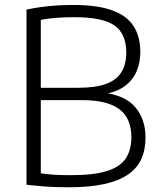

<svg xmlns="http://www.w3.org/2000/svg" viewBox="-20 -768 660 793"><path d="M265 5.5Q235.5 5.5 207 4.5Q178.5 3.5 149.5 1Q120.5 -1.5 89.5 -5V-728.5Q118.5 -734.5 148.8 -738.8Q179 -743 212.2 -745.2Q245.5 -747.5 283.5 -747.5Q380.5 -747.5 441.5 -726Q502.5 -704.5 531 -661.2Q559.5 -618 559.5 -552.5Q559.5 -509.5 544 -473Q528.5 -436.5 494 -411.5Q459.5 -386.5 403 -378L404.5 -385.5Q495.5 -375.5 538.2 -325.8Q581 -276 581 -199.5Q581 -149.5 563.5 -111Q546 -72.5 508.2 -46.8Q470.5 -21 410.5 -7.8Q350.5 5.5 265 5.5ZM274.5 -44.5Q368 -44.5 422.2 -61.8Q476.5 -79 499.5 -113.8Q522.5 -148.5 522.5 -201Q522.5 -279.5 473 -317Q423.5 -354.5 317.5 -354.5H138.5V-405.5H303.5Q374.5 -405.5 418 -421.5Q461.5 -437.5 481.5 -470Q501.5 -502.5 501.5 -551Q501.5 -629 452.5 -663Q403.5 -697 287.5 -697Q243.5 -697 210.8 -694.2Q178 -691.5 148.5 -686V-52Q179 -47.5 209.2 -46Q239.5 -44.5 274.5 -44.5Z"/></svg>

Font: Encode Sans SC Light
Style: Regular
Weight: 300
Version: Version 3.002